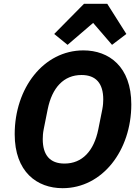

<svg xmlns="http://www.w3.org/2000/svg" viewBox="-20 -974 735 1006"><path d="M420 -954 264 -796 334 -739 468 -854 567 -739 642 -796 542 -954ZM308 12C517 12 668 -186 668 -427C668 -625 551 -710 417 -710C208 -710 57 -512 57 -271C57 -73 174 12 308 12ZM318 -117C242 -117 204 -161 204 -245C204 -259 205 -277 209 -297L230 -402C253 -515 314 -581 407 -581C483 -581 521 -537 521 -453C521 -439 520 -422 516 -401L495 -296C472 -183 411 -117 318 -117Z"/></svg>

Font: LVC Sans
Style: Bold Italic
Weight: 700
Italic angle: -11.31°
Designer: Mike Abbink, Paul van der Laan, Pieter van Rosmalen
Foundry: Bold Monday
Version: Version 3.0